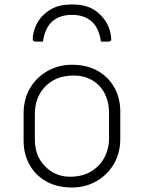

<svg xmlns="http://www.w3.org/2000/svg" viewBox="-20 -824 640 854"><path d="M300 -758Q247 -758 213.5 -729.5Q180 -701 171 -639H140Q130 -639 127.5 -643Q125 -647 126 -661Q131 -701 152.5 -733Q174 -765 210 -784.5Q246 -804 293 -804H307Q378 -804 422.5 -762Q467 -720 474 -661Q476 -647 473 -643Q470 -639 460 -639H429Q420 -701 386.5 -729.5Q353 -758 300 -758ZM300 -536Q366 -536 414 -509Q462 -482 488.5 -435Q515 -388 515 -328V-207Q515 -143 486 -94Q457 -45 408 -17.5Q359 10 300 10Q234 10 186 -17Q138 -44 111.5 -91Q85 -138 85 -198V-319Q85 -384 114 -432.5Q143 -481 192 -508.5Q241 -536 300 -536ZM309 -488Q252 -488 213.5 -464.5Q175 -441 155 -403Q135 -365 135 -319V-205Q135 -128 182 -83Q202 -62 230 -50Q258 -38 291 -38Q348 -38 387 -62.5Q426 -87 445.5 -125.5Q465 -164 465 -207V-321Q465 -360 453 -391.5Q441 -423 419 -445Q399 -465 371 -476.5Q343 -488 309 -488Z"/></svg>

Font: Recursive Sn Lnr St Lt
Style: Regular
Weight: 300
Version: Version 1.079;hotconv 1.0.112;makeotfexe 2.5.65598; ttfautoh